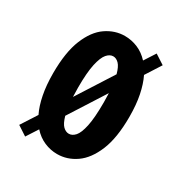

<svg xmlns="http://www.w3.org/2000/svg" viewBox="-129 -618 708 737"><g transform="rotate(30 225.0 -250.0)"><path d="M38 -13.5 83 -83.5Q68 -114 59.8 -155.8Q51.5 -197.5 51.5 -251Q51.5 -343.5 75 -401.2Q98.5 -459 137 -485.5Q175.5 -512 219.5 -512Q249 -512 276.5 -500.5Q304 -489 326 -465L358 -514.5L400.5 -487L357 -419Q372 -388.5 380.5 -346.8Q389 -305 389 -251Q389 -158 365 -100.2Q341 -42.5 302.5 -15.8Q264 11 219.5 11Q190 11 162.5 -0.8Q135 -12.5 113 -37L80 14ZM162 -251Q162 -228.5 163 -209.5L264.5 -368.5Q256.5 -398 244.8 -410Q233 -422 219.5 -422Q204.5 -422 191.5 -407Q178.5 -392 170.2 -354.8Q162 -317.5 162 -251ZM219.5 -79Q234.5 -79 247.2 -93.2Q260 -107.5 268 -144.8Q276 -182 276 -251Q276 -272.5 275 -291L173.5 -132Q182 -102 194 -90.5Q206 -79 219.5 -79Z"/></g></svg>

Font: Trispace Condensed Medium
Style: Regular
Weight: 500
Width: 3
Designer: Tyler Finck
Foundry: Etcetera Type Company
Version: Version 1.210; ttfautohint (v1.8.3)